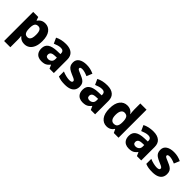

<svg xmlns="http://www.w3.org/2000/svg" viewBox="223 -2101 3682 3682"><g transform="rotate(45 2063.5 -260.0)"><path d="M392 -559Q484 -559 539 -486.5Q594 -414 594 -276Q594 -182 567 -118Q540 -54 493.5 -22Q447 10 387 10Q348 10 320.5 0Q293 -10 273.5 -25.5Q254 -41 241 -57H234Q237 -38 239 -17Q241 4 241 28V240H72V-549H209L233 -479H241Q255 -501 275.5 -519Q296 -537 325 -548Q354 -559 392 -559ZM333 -426Q299 -426 279.5 -411Q260 -396 251 -366.5Q242 -337 241 -292V-277Q241 -228 249.5 -194.5Q258 -161 278.5 -143.5Q299 -126 335 -126Q364 -126 383.5 -142.5Q403 -159 412.5 -193Q422 -227 422 -278Q422 -355 400 -390.5Q378 -426 333 -426Z M956 -560Q1063 -560 1122 -510.5Q1181 -461 1181 -364V0H1064L1031 -74H1027Q1004 -45 979.5 -26Q955 -7 923.5 1.5Q892 10 846 10Q798 10 759.5 -9Q721 -28 699 -67Q677 -106 677 -166Q677 -254 738.5 -296Q800 -338 919 -343L1013 -346V-362Q1013 -402 992.5 -420Q972 -438 936 -438Q900 -438 861 -426.5Q822 -415 782 -398L731 -510Q776 -534 833 -547Q890 -560 956 -560ZM962 -248Q899 -246 874 -225.5Q849 -205 849 -170Q849 -139 867 -125Q885 -111 913 -111Q955 -111 984 -136.5Q1013 -162 1013 -206V-250Z M1718 -166Q1718 -112 1693.5 -72.5Q1669 -33 1617 -11.5Q1565 10 1485 10Q1427 10 1383.5 3Q1340 -4 1296 -22V-158Q1344 -137 1396.5 -125Q1449 -113 1484 -113Q1522 -113 1539 -123Q1556 -133 1556 -151Q1556 -164 1547.5 -174Q1539 -184 1513.5 -197Q1488 -210 1438 -230Q1389 -251 1357.5 -273Q1326 -295 1310.5 -326Q1295 -357 1295 -402Q1295 -480 1355.5 -519.5Q1416 -559 1516 -559Q1569 -559 1616 -548Q1663 -537 1713 -514L1665 -400Q1625 -418 1586 -429Q1547 -440 1516 -440Q1488 -440 1473 -432.5Q1458 -425 1458 -410Q1458 -399 1466.5 -389.5Q1475 -380 1499.5 -369Q1524 -358 1571 -338Q1618 -319 1651 -298Q1684 -277 1701 -246Q1718 -215 1718 -166Z M2075 -560Q2182 -560 2241 -510.5Q2300 -461 2300 -364V0H2183L2150 -74H2146Q2123 -45 2098.5 -26Q2074 -7 2042.5 1.5Q2011 10 1965 10Q1917 10 1878.5 -9Q1840 -28 1818 -67Q1796 -106 1796 -166Q1796 -254 1857.5 -296Q1919 -338 2038 -343L2132 -346V-362Q2132 -402 2111.5 -420Q2091 -438 2055 -438Q2019 -438 1980 -426.5Q1941 -415 1901 -398L1850 -510Q1895 -534 1952 -547Q2009 -560 2075 -560ZM2081 -248Q2018 -246 1993 -225.5Q1968 -205 1968 -170Q1968 -139 1986 -125Q2004 -111 2032 -111Q2074 -111 2103 -136.5Q2132 -162 2132 -206V-250Z M2615 10Q2527 10 2470.5 -62Q2414 -134 2414 -274Q2414 -415 2471 -487Q2528 -559 2620 -559Q2658 -559 2687 -548.5Q2716 -538 2736.5 -520Q2757 -502 2772 -479H2776Q2773 -497 2769.5 -530.5Q2766 -564 2766 -597V-760H2935V0H2807L2773 -71H2766Q2753 -49 2732 -30.5Q2711 -12 2682.5 -1Q2654 10 2615 10ZM2679 -124Q2734 -124 2756 -157Q2778 -190 2779 -257V-272Q2779 -345 2757.5 -384Q2736 -423 2677 -423Q2635 -423 2609.5 -385Q2584 -347 2584 -271Q2584 -196 2609.5 -160Q2635 -124 2679 -124Z M3326 -560Q3433 -560 3492 -510.5Q3551 -461 3551 -364V0H3434L3401 -74H3397Q3374 -45 3349.5 -26Q3325 -7 3293.5 1.5Q3262 10 3216 10Q3168 10 3129.5 -9Q3091 -28 3069 -67Q3047 -106 3047 -166Q3047 -254 3108.5 -296Q3170 -338 3289 -343L3383 -346V-362Q3383 -402 3362.5 -420Q3342 -438 3306 -438Q3270 -438 3231 -426.5Q3192 -415 3152 -398L3101 -510Q3146 -534 3203 -547Q3260 -560 3326 -560ZM3332 -248Q3269 -246 3244 -225.5Q3219 -205 3219 -170Q3219 -139 3237 -125Q3255 -111 3283 -111Q3325 -111 3354 -136.5Q3383 -162 3383 -206V-250Z M4088 -166Q4088 -112 4063.5 -72.5Q4039 -33 3987 -11.5Q3935 10 3855 10Q3797 10 3753.5 3Q3710 -4 3666 -22V-158Q3714 -137 3766.5 -125Q3819 -113 3854 -113Q3892 -113 3909 -123Q3926 -133 3926 -151Q3926 -164 3917.5 -174Q3909 -184 3883.5 -197Q3858 -210 3808 -230Q3759 -251 3727.5 -273Q3696 -295 3680.5 -326Q3665 -357 3665 -402Q3665 -480 3725.5 -519.5Q3786 -559 3886 -559Q3939 -559 3986 -548Q4033 -537 4083 -514L4035 -400Q3995 -418 3956 -429Q3917 -440 3886 -440Q3858 -440 3843 -432.5Q3828 -425 3828 -410Q3828 -399 3836.5 -389.5Q3845 -380 3869.5 -369Q3894 -358 3941 -338Q3988 -319 4021 -298Q4054 -277 4071 -246Q4088 -215 4088 -166Z"/></g></svg>

Font: Noto Sans Hebrew ExtraBold
Style: Regular
Weight: 800
Designer: Monotype Design Team
Foundry: Monotype Imaging Inc.
Version: Version 2.003